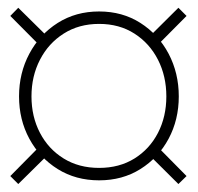

<svg xmlns="http://www.w3.org/2000/svg" viewBox="-20 -532 509 494"><path d="M439 -512 460 -491 380 -410.5 358.5 -432ZM86.5 -160 108 -138.5 27 -58.5 6.5 -79ZM27 -512 108 -432 86.5 -410.5 6.5 -491ZM380 -160 460 -79 439 -58.5 358.5 -138.5ZM235 -68Q175 -68 128.5 -97Q82 -126 55.5 -175Q29 -224 29 -284Q29 -344 55.5 -393.8Q82 -443.5 128.5 -473Q175 -502.5 235 -502.5Q295 -502.5 341.2 -473Q387.5 -443.5 413.8 -393.8Q440 -344 440 -284Q440 -224 413.8 -175Q387.5 -126 341.2 -97Q295 -68 235 -68ZM235 -100Q287 -100 326 -124.2Q365 -148.5 386.5 -190.2Q408 -232 408 -284Q408 -336 386.5 -378.2Q365 -420.5 326 -445.5Q287 -470.5 235 -470.5Q183 -470.5 143.8 -445.5Q104.5 -420.5 82.8 -378.2Q61 -336 61 -284Q61 -232 82.8 -190.2Q104.5 -148.5 143.8 -124.2Q183 -100 235 -100Z"/></svg>

Font: League Spartan Thin
Style: Regular
Weight: 100
Foundry: The League of Moveable Type
Version: Version 2.002